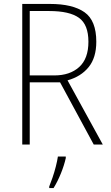

<svg xmlns="http://www.w3.org/2000/svg" viewBox="-20 -734 564 975"><path d="M234 -714Q349 -714 409 -672Q469 -630 469 -522Q469 -441 430 -393Q391 -345 323 -326L502 0H456L285 -316H131V0H93V-714ZM230 -678H131V-351H256Q335 -351 382 -393.5Q429 -436 429 -522Q429 -609 381 -643.5Q333 -678 230 -678ZM314 69Q306 105 289.5 146Q273 187 252 221H230V213Q237 196 246.5 168.5Q256 141 263.5 111.5Q271 82 274 61H314Z"/></svg>

Font: Noto Sans Kannada SemiCondensed ExtraLight
Style: Regular
Weight: 200
Width: 4
Designer: Jelle Bosma - Monotype Design Team
Foundry: Monotype Imaging Inc.
Version: Version 2.005; ttfautohint (v1.8.4.7-5d5b)